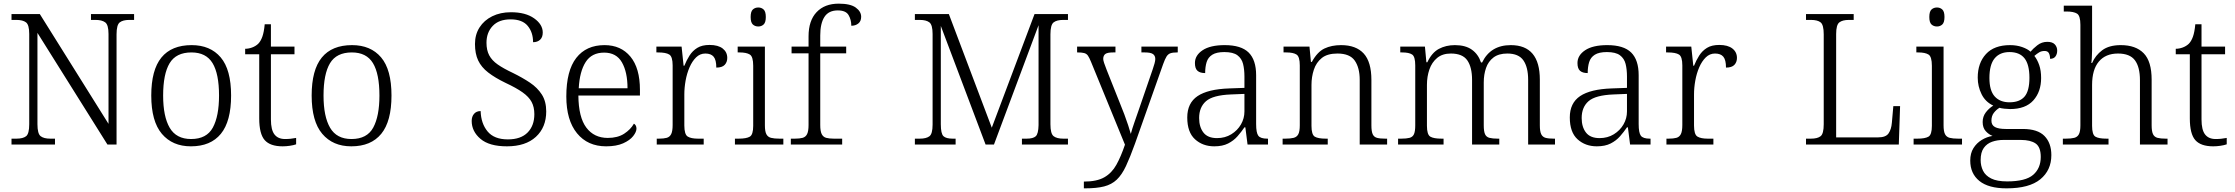

<svg xmlns="http://www.w3.org/2000/svg" viewBox="-20 -791 12234 1051"><path d="M43 0V-32H70Q106 -32 123 -45.5Q140 -59 140 -111V-605Q140 -655 122.5 -668.5Q105 -682 70 -682H43V-714H198L574 -113V-605Q574 -655 556 -668.5Q538 -682 503 -682H478V-714H714V-682H688Q653 -682 635.5 -668.5Q618 -655 618 -603V0H568L185 -611V-111Q185 -59 202.5 -45.5Q220 -32 255 -32H281V0Z M1025 10Q924 10 866 -58.5Q808 -127 808 -268Q808 -408 863.5 -476Q919 -544 1029 -544Q1131 -544 1188 -477Q1245 -410 1245 -268Q1245 -127 1189 -58.5Q1133 10 1025 10ZM1026 -30Q1111 -30 1145 -92.5Q1179 -155 1179 -268Q1179 -387 1143.5 -445.5Q1108 -504 1028 -504Q944 -504 908.5 -445Q873 -386 873 -268Q873 -153 909 -91.5Q945 -30 1026 -30Z M1527 10Q1459 10 1429 -24Q1399 -58 1399 -143V-494H1322V-524Q1341 -524 1360 -531Q1379 -538 1393 -551Q1407 -565 1416 -590Q1425 -615 1429 -658H1463V-536H1592V-494H1463V-137Q1463 -80 1482.5 -55Q1502 -30 1540 -30Q1557 -30 1571 -31.5Q1585 -33 1601 -36V-1Q1587 4 1566.5 7Q1546 10 1527 10Z M1903 10Q1802 10 1744 -58.5Q1686 -127 1686 -268Q1686 -408 1741.5 -476Q1797 -544 1907 -544Q2009 -544 2066 -477Q2123 -410 2123 -268Q2123 -127 2067 -58.5Q2011 10 1903 10ZM1904 -30Q1989 -30 2023 -92.5Q2057 -155 2057 -268Q2057 -387 2021.5 -445.5Q1986 -504 1906 -504Q1822 -504 1786.5 -445Q1751 -386 1751 -268Q1751 -153 1787 -91.5Q1823 -30 1904 -30Z M2755 10Q2658 10 2610 -31Q2562 -72 2562 -129Q2562 -153 2575 -168Q2588 -183 2611 -183Q2613 -115 2649 -71.5Q2685 -28 2760 -28Q2831 -28 2868 -65.5Q2905 -103 2905 -166Q2905 -205 2890 -233Q2875 -261 2840.5 -285.5Q2806 -310 2748 -337Q2690 -365 2652.5 -394Q2615 -423 2597.5 -460Q2580 -497 2580 -550Q2580 -602 2605 -641Q2630 -680 2674.5 -702Q2719 -724 2777 -724Q2857 -724 2904 -690.5Q2951 -657 2951 -613Q2951 -587 2936.5 -573.5Q2922 -560 2898 -560Q2898 -614 2868.5 -649.5Q2839 -685 2775 -685Q2711 -685 2677 -649Q2643 -613 2643 -557Q2643 -516 2658 -488Q2673 -460 2704.5 -438Q2736 -416 2787 -392Q2840 -366 2881 -338.5Q2922 -311 2946 -273.5Q2970 -236 2970 -181Q2970 -94 2913.5 -42Q2857 10 2755 10Z M3298 10Q3197 10 3138.5 -61.5Q3080 -133 3080 -263Q3080 -404 3134.5 -474Q3189 -544 3289 -544Q3379 -544 3431 -481Q3483 -418 3483 -299V-268H3146Q3147 -149 3189.5 -92.5Q3232 -36 3307 -36Q3361 -36 3396.5 -59Q3432 -82 3450 -114Q3456 -111 3460 -104Q3464 -97 3464 -87Q3464 -69 3446 -46Q3428 -23 3391 -6.5Q3354 10 3298 10ZM3415 -308Q3415 -396 3384.5 -449.5Q3354 -503 3287 -503Q3219 -503 3186 -451.5Q3153 -400 3148 -308Z M3575 0V-32H3587Q3613 -32 3629.5 -36.5Q3646 -41 3654 -57Q3662 -73 3662 -107V-433Q3662 -481 3643.5 -492.5Q3625 -504 3582 -504H3573V-536H3711L3722 -431H3726Q3738 -461 3754.5 -487Q3771 -513 3797 -529Q3823 -545 3864 -545Q3911 -545 3936 -525.5Q3961 -506 3961 -474Q3961 -451 3947 -436Q3933 -421 3901 -421Q3901 -463 3886.5 -480.5Q3872 -498 3841 -498Q3812 -498 3790.5 -477Q3769 -456 3754.5 -422.5Q3740 -389 3733 -350Q3726 -311 3726 -274V-104Q3726 -55 3744.5 -43.5Q3763 -32 3801 -32H3832V0Z M4131 -646Q4113 -646 4101 -657Q4089 -668 4089 -698Q4089 -728 4101 -739Q4113 -750 4131 -750Q4148 -750 4160 -739Q4172 -728 4172 -698Q4172 -668 4160 -657Q4148 -646 4131 -646ZM4003 0V-32H4023Q4066 -32 4084.5 -43Q4103 -54 4103 -102V-431Q4103 -481 4084.5 -492.5Q4066 -504 4028 -504H4018V-536H4167V-105Q4167 -72 4175 -56.5Q4183 -41 4200.5 -36.5Q4218 -32 4247 -32H4268V0Z M4309 0V-32H4331Q4357 -32 4373.5 -36.5Q4390 -41 4398 -57Q4406 -73 4406 -107V-499H4313V-536H4406V-592Q4406 -678 4450 -724.5Q4494 -771 4571 -771Q4635 -771 4664.5 -749.5Q4694 -728 4694 -699Q4694 -675 4678.5 -662.5Q4663 -650 4640 -650Q4640 -683 4625 -708.5Q4610 -734 4566 -734Q4516 -734 4493 -698.5Q4470 -663 4470 -597V-536H4612V-499H4470V-107Q4470 -73 4478 -57Q4486 -41 4502.5 -36.5Q4519 -32 4545 -32H4590V0Z M4988 0V-32H5015Q5050 -32 5067.5 -45Q5085 -58 5085 -109V-605Q5085 -655 5067.5 -668.5Q5050 -682 5015 -682H4988V-714H5174L5409 -92L5643 -714H5826V-682H5800Q5765 -682 5747.5 -668.5Q5730 -655 5730 -603V-111Q5730 -59 5747.5 -45.5Q5765 -32 5800 -32H5826V0H5574V-32H5600Q5635 -32 5649.5 -45Q5664 -58 5665 -106V-653L5421 0H5375L5130 -649V-111Q5130 -59 5144.5 -45.5Q5159 -32 5195 -32H5211V0Z M5913 203Q5984 203 6025 179.5Q6066 156 6091 111Q6116 66 6138 1L5952 -453Q5943 -475 5935.5 -486Q5928 -497 5915 -500.5Q5902 -504 5879 -504H5876V-536H6086V-504H6073Q6042 -504 6030.5 -495.5Q6019 -487 6019 -468Q6019 -455 6038 -408L6112 -222Q6123 -196 6134.5 -165Q6146 -134 6155.5 -105.5Q6165 -77 6170 -58Q6178 -88 6189.5 -120.5Q6201 -153 6214 -191L6290 -412Q6296 -429 6300 -444Q6304 -459 6304 -468Q6304 -486 6291.5 -495Q6279 -504 6247 -504H6228V-536H6427V-504H6423Q6400 -504 6387 -499.5Q6374 -495 6365.5 -481.5Q6357 -468 6347 -440L6193 -5Q6166 70 6143.5 118Q6121 166 6093 192.5Q6065 219 6024 229.5Q5983 240 5919 240H5913Z M6627 10Q6564 10 6521.5 -28.5Q6479 -67 6479 -148Q6479 -227 6535.5 -265Q6592 -303 6709 -307L6792 -310V-372Q6792 -411 6784.5 -441Q6777 -471 6753.5 -488.5Q6730 -506 6682 -506Q6639 -506 6616 -491.5Q6593 -477 6585 -451Q6577 -425 6577 -391Q6549 -391 6535 -403.5Q6521 -416 6521 -446Q6521 -488 6563 -516Q6605 -544 6684 -544Q6774 -544 6815 -503.5Q6856 -463 6856 -379V-112Q6856 -64 6868 -48Q6880 -32 6917 -32H6921V0H6809L6797 -94H6792Q6775 -69 6754 -45Q6733 -21 6702.5 -5.5Q6672 10 6627 10ZM6642 -35Q6686 -35 6720 -56Q6754 -77 6773 -110Q6792 -143 6792 -181V-277L6718 -274Q6619 -270 6581.5 -237Q6544 -204 6544 -145Q6544 -96 6567.5 -65.5Q6591 -35 6642 -35Z M7001 0V-32H7015Q7044 -32 7061.5 -36.5Q7079 -41 7087 -56.5Q7095 -72 7095 -105V-433Q7095 -481 7077 -492.5Q7059 -504 7021 -504H7006V-536H7148L7156 -452H7161Q7191 -507 7230 -525.5Q7269 -544 7321 -544Q7403 -544 7445 -498Q7487 -452 7487 -353V-105Q7487 -72 7494 -56.5Q7501 -41 7517.5 -36.5Q7534 -32 7563 -32H7573V0H7423V-354Q7423 -420 7396 -459Q7369 -498 7301 -498Q7246 -498 7215.5 -473.5Q7185 -449 7172 -409.5Q7159 -370 7159 -326V-102Q7159 -54 7177 -43Q7195 -32 7238 -32H7248V0Z M7633 0V-32H7650Q7679 -32 7696 -36.5Q7713 -41 7720 -56.5Q7727 -72 7727 -105V-433Q7727 -481 7710 -492.5Q7693 -504 7655 -504H7645V-536H7780L7788 -450H7793Q7818 -503 7856.5 -523.5Q7895 -544 7944 -544Q8002 -544 8037 -519Q8072 -494 8087 -449H8093Q8139 -544 8250 -544Q8409 -544 8409 -355V-105Q8409 -72 8416.5 -56.5Q8424 -41 8440.5 -36.5Q8457 -32 8486 -32H8492V0H8345V-354Q8345 -423 8319 -460.5Q8293 -498 8231 -498Q8184 -498 8155.5 -476.5Q8127 -455 8114.5 -419Q8102 -383 8102 -340V-105Q8102 -72 8109 -56.5Q8116 -41 8133 -36.5Q8150 -32 8179 -32H8187V0H8038V-354Q8038 -423 8012 -460.5Q7986 -498 7922 -498Q7876 -498 7847 -474Q7818 -450 7804.5 -411Q7791 -372 7791 -326V-102Q7791 -54 7809.5 -43Q7828 -32 7871 -32H7882V0Z M8721 10Q8658 10 8615.5 -28.5Q8573 -67 8573 -148Q8573 -227 8629.5 -265Q8686 -303 8803 -307L8886 -310V-372Q8886 -411 8878.5 -441Q8871 -471 8847.5 -488.5Q8824 -506 8776 -506Q8733 -506 8710 -491.5Q8687 -477 8679 -451Q8671 -425 8671 -391Q8643 -391 8629 -403.5Q8615 -416 8615 -446Q8615 -488 8657 -516Q8699 -544 8778 -544Q8868 -544 8909 -503.5Q8950 -463 8950 -379V-112Q8950 -64 8962 -48Q8974 -32 9011 -32H9015V0H8903L8891 -94H8886Q8869 -69 8848 -45Q8827 -21 8796.5 -5.5Q8766 10 8721 10ZM8736 -35Q8780 -35 8814 -56Q8848 -77 8867 -110Q8886 -143 8886 -181V-277L8812 -274Q8713 -270 8675.5 -237Q8638 -204 8638 -145Q8638 -96 8661.5 -65.5Q8685 -35 8736 -35Z M9102 0V-32H9114Q9140 -32 9156.5 -36.5Q9173 -41 9181 -57Q9189 -73 9189 -107V-433Q9189 -481 9170.5 -492.5Q9152 -504 9109 -504H9100V-536H9238L9249 -431H9253Q9265 -461 9281.5 -487Q9298 -513 9324 -529Q9350 -545 9391 -545Q9438 -545 9463 -525.5Q9488 -506 9488 -474Q9488 -451 9474 -436Q9460 -421 9428 -421Q9428 -463 9413.5 -480.5Q9399 -498 9368 -498Q9339 -498 9317.5 -477Q9296 -456 9281.5 -422.5Q9267 -389 9260 -350Q9253 -311 9253 -274V-104Q9253 -55 9271.5 -43.5Q9290 -32 9328 -32H9359V0Z M9866 0V-32H9893Q9929 -32 9946 -45.5Q9963 -59 9963 -111V-603Q9963 -655 9946 -668.5Q9929 -682 9893 -682H9866V-714H10127V-682H10101Q10066 -682 10048.5 -668.5Q10031 -655 10031 -605V-39H10261Q10303 -39 10318 -61Q10333 -83 10336 -119L10344 -210H10381L10374 0Z M10583 -646Q10565 -646 10553 -657Q10541 -668 10541 -698Q10541 -728 10553 -739Q10565 -750 10583 -750Q10600 -750 10612 -739Q10624 -728 10624 -698Q10624 -668 10612 -657Q10600 -646 10583 -646ZM10455 0V-32H10475Q10518 -32 10536.5 -43Q10555 -54 10555 -102V-431Q10555 -481 10536.5 -492.5Q10518 -504 10480 -504H10470V-536H10619V-105Q10619 -72 10627 -56.5Q10635 -41 10652.5 -36.5Q10670 -32 10699 -32H10720V0Z M10964 240Q10865 240 10815 199.5Q10765 159 10765 88Q10765 48 10782.5 20Q10800 -8 10828 -25Q10856 -42 10887 -47Q10866 -55 10849.5 -73.5Q10833 -92 10833 -123Q10833 -153 10850 -175.5Q10867 -198 10891 -213Q10848 -233 10827 -275.5Q10806 -318 10806 -366Q10806 -446 10851 -495Q10896 -544 10983 -544Q11019 -544 11049 -533.5Q11079 -523 11095 -508Q11108 -524 11132 -543Q11156 -562 11187 -562Q11215 -562 11228 -548Q11241 -534 11241 -514Q11241 -495 11231.5 -482Q11222 -469 11202 -469Q11202 -488 11195.5 -500Q11189 -512 11172 -512Q11155 -512 11142.5 -504.5Q11130 -497 11116 -485Q11132 -465 11142.5 -435Q11153 -405 11153 -364Q11153 -289 11110.5 -241.5Q11068 -194 10983 -194Q10971 -194 10952.5 -196Q10934 -198 10925 -201Q10907 -190 10894 -173Q10881 -156 10881 -130Q10881 -106 10900.5 -95.5Q10920 -85 10960 -85H11053Q11134 -85 11171.5 -46.5Q11209 -8 11209 58Q11209 141 11148.5 190.5Q11088 240 10964 240ZM10980 -231Q11035 -231 11062 -262Q11089 -293 11089 -365Q11089 -438 11062 -472Q11035 -506 10980 -506Q10927 -506 10898.5 -471.5Q10870 -437 10870 -364Q10870 -295 10899 -263Q10928 -231 10980 -231ZM10967 202Q11068 202 11109.5 166Q11151 130 11151 68Q11151 14 11123 -5.5Q11095 -25 11042 -25H10947Q10913 -25 10884.5 -15Q10856 -5 10839 19Q10822 43 10822 85Q10822 117 10835 143.5Q10848 170 10879.5 186Q10911 202 10967 202Z M11272 0V-32H11288Q11317 -32 11334.5 -36.5Q11352 -41 11360 -56.5Q11368 -72 11368 -105V-655Q11368 -705 11349.5 -716.5Q11331 -728 11292 -728H11277V-760H11432V-514Q11432 -493 11430.5 -471.5Q11429 -450 11428 -446H11432Q11450 -488 11487.5 -516Q11525 -544 11589 -544Q11671 -544 11714.5 -499.5Q11758 -455 11758 -355V-105Q11758 -72 11765.5 -56.5Q11773 -41 11790 -36.5Q11807 -32 11835 -32H11845V0H11694V-352Q11694 -424 11666.5 -461Q11639 -498 11574 -498Q11506 -498 11469 -454Q11432 -410 11432 -326V-102Q11432 -54 11450 -43Q11468 -32 11511 -32H11522V0Z M12095 10Q12027 10 11997 -24Q11967 -58 11967 -143V-494H11890V-524Q11909 -524 11928 -531Q11947 -538 11961 -551Q11975 -565 11984 -590Q11993 -615 11997 -658H12031V-536H12160V-494H12031V-137Q12031 -80 12050.5 -55Q12070 -30 12108 -30Q12125 -30 12139 -31.5Q12153 -33 12169 -36V-1Q12155 4 12134.5 7Q12114 10 12095 10Z"/></svg>

Font: Noto Serif Myanmar Light
Style: Regular
Weight: 300
Designer: Ben Mitchell and the Monotype Design Team
Foundry: Monotype Imaging Inc.
Version: Version 2.106; ttfautohint (v1.8.4.7-5d5b)